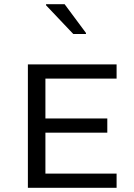

<svg xmlns="http://www.w3.org/2000/svg" viewBox="-20 -889 633 909"><path d="M327 -728H387V-733L286 -869H198V-864ZM112 0H532V-67H195V-261H488V-328H195V-517H532V-584H112Z"/></svg>

Font: Saira UNSAM SC
Style: Regular
Weight: 400
Designer: Hector Gatti with collaboration of the Omnibus-Type team
Foundry: Omnibus-Type
Version: Version 1.072;PS 001.072;hotconv 1.0.88;makeotf.lib2.5.64775